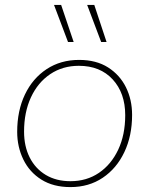

<svg xmlns="http://www.w3.org/2000/svg" viewBox="-20 -753 607 782"><path d="M267 9Q197 9 148.5 -21.5Q100 -52 75 -103.5Q50 -155 50 -216Q50 -302 81.5 -368Q113 -434 170 -471.5Q227 -509 302 -509Q372 -509 420 -478.5Q468 -448 493 -397.5Q518 -347 518 -285Q518 -200 486.5 -133.5Q455 -67 398.5 -29Q342 9 267 9ZM267 -15Q333 -15 383 -49Q433 -83 461.5 -143.5Q490 -204 490 -284Q490 -374 439 -429.5Q388 -485 301 -485Q235 -485 184.5 -451Q134 -417 106 -356.5Q78 -296 78 -217Q78 -157 101 -111.5Q124 -66 166.5 -40.5Q209 -15 267 -15ZM229 -733 280 -582H257L200 -733ZM364 -733 414 -582H392L335 -733Z"/></svg>

Font: Work Sans ExtraLight
Style: Italic
Weight: 200
Italic angle: -13°
Designer: Wei Huang
Foundry: Wei Huang
Version: Version 2.012; ttfautohint (v1.8.3)